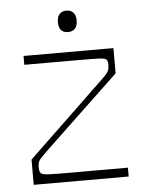

<svg xmlns="http://www.w3.org/2000/svg" viewBox="-48 -673 529 713"><g transform="rotate(-5 216.0 -317.0)"><path d="M49 0V-94Q71 -115 102 -145Q133 -175 168 -208Q203 -241 235.5 -272.5Q268 -304 293.5 -328.5Q319 -353 332 -365Q352 -384 358 -393.5Q364 -403 364 -421Q364 -434 359 -439.5Q354 -445 330.5 -446Q307 -447 253 -447Q224 -447 199 -447Q174 -447 140.5 -447Q107 -447 53 -447V-480H388V-386Q367 -366 335.5 -336Q304 -306 268.5 -272.5Q233 -239 200 -207.5Q167 -176 141 -151.5Q115 -127 104 -116Q82 -95 77.5 -86.5Q73 -78 73 -62Q73 -48 78.5 -41.5Q84 -35 108 -34Q132 -33 189 -33Q217 -33 245.5 -33Q274 -33 311.5 -33Q349 -33 403 -33V0ZM226 -554Q191 -554 191 -594Q191 -614 200.5 -624Q210 -634 226 -634Q242 -634 251.5 -624Q261 -614 261 -594Q261 -574 251.5 -564Q242 -554 226 -554Z"/></g></svg>

Font: Ojuju ExtraLight
Style: Regular
Weight: 200
Designer: Chisaokwu Joboson, Mirko Velimirovic
Foundry: Udi Foundry
Version: Version 1.000